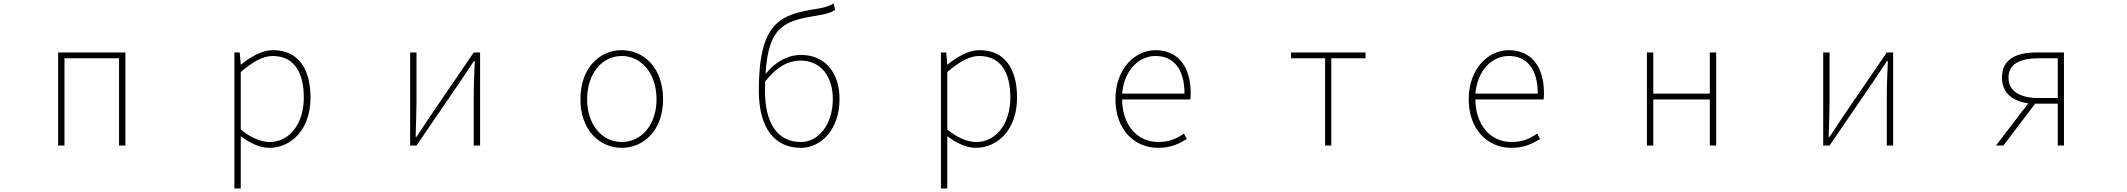

<svg xmlns="http://www.w3.org/2000/svg" viewBox="-20 -824 12040 1087"><path d="M309 0H345V-494H654V0H690V-527H309Z M1307 243H1343V46V-53C1399 -11 1454 13 1504 13C1630 13 1738 -92 1738 -271C1738 -434 1669 -540 1526 -540C1460 -540 1397 -500 1345 -459H1343L1337 -527H1307ZM1507 -20C1465 -20 1405 -39 1343 -91V-416C1410 -474 1469 -507 1523 -507C1652 -507 1700 -405 1700 -271C1700 -124 1619 -20 1507 -20Z M2302 0H2338L2586 -363C2608 -396 2641 -445 2663 -478H2668C2665 -407 2662 -336 2662 -277V0H2698V-527H2662L2414 -164C2392 -131 2360 -82 2338 -49H2333C2335 -120 2338 -191 2338 -249V-527H2302Z M3500 13C3626 13 3734 -88 3734 -262C3734 -439 3626 -540 3500 -540C3374 -540 3266 -439 3266 -262C3266 -88 3374 13 3500 13ZM3500 -20C3388 -20 3304 -118 3304 -262C3304 -407 3388 -507 3500 -507C3612 -507 3697 -407 3697 -262C3697 -118 3612 -20 3500 -20Z M4514 13C4630 13 4733 -92 4733 -264C4733 -412 4651 -513 4515 -513C4442 -513 4370 -476 4314 -405C4330 -685 4430 -707 4612 -737C4653 -744 4680 -750 4708 -767L4700 -804C4669 -789 4659 -783 4604 -774C4399 -742 4276 -700 4276 -311C4276 -101 4364 13 4514 13ZM4312 -363C4383 -453 4450 -481 4512 -481C4632 -481 4695 -385 4695 -264C4695 -120 4615 -20 4514 -20C4377 -20 4311 -133 4311 -310Z M5307 243H5343V46V-53C5399 -11 5454 13 5504 13C5630 13 5738 -92 5738 -271C5738 -434 5669 -540 5526 -540C5460 -540 5397 -500 5345 -459H5343L5337 -527H5307ZM5507 -20C5465 -20 5405 -39 5343 -91V-416C5410 -474 5469 -507 5523 -507C5652 -507 5700 -405 5700 -271C5700 -124 5619 -20 5507 -20Z M6536 13C6614 13 6659 -13 6699 -37L6683 -68C6643 -39 6598 -20 6538 -20C6414 -20 6333 -122 6333 -261H6719C6721 -275 6721 -286 6721 -297C6721 -453 6644 -540 6522 -540C6405 -540 6295 -434 6295 -262C6295 -90 6403 13 6536 13ZM6333 -294C6344 -427 6428 -507 6522 -507C6621 -507 6686 -437 6686 -294Z M7482 0H7517V-494H7711V-527H7289V-494H7482Z M8536 13C8614 13 8659 -13 8699 -37L8683 -68C8643 -39 8598 -20 8538 -20C8414 -20 8333 -122 8333 -261H8719C8721 -275 8721 -286 8721 -297C8721 -453 8644 -540 8522 -540C8405 -540 8295 -434 8295 -262C8295 -90 8403 13 8536 13ZM8333 -294C8344 -427 8428 -507 8522 -507C8621 -507 8686 -437 8686 -294Z M9304 0H9340V-261H9660V0H9696V-527H9660V-294H9340V-527H9304Z M10302 0H10338L10586 -363C10608 -396 10641 -445 10663 -478H10668C10665 -407 10662 -336 10662 -277V0H10698V-527H10662L10414 -164C10392 -131 10360 -82 10338 -49H10333C10335 -120 10338 -191 10338 -249V-527H10302Z M11521 -269C11417 -269 11351 -307 11351 -385C11351 -462 11417 -494 11521 -494H11630V-269ZM11280 0H11322L11502 -237H11630V0H11665V-527H11509C11395 -527 11314 -489 11314 -385C11314 -295 11378 -250 11463 -239Z"/></svg>

Font: Harano Aji Gothic ExtraLight
Style: Regular
Weight: 250
Foundry: Masamichi Hosoda
Version: HaranoAjiGothic-ExtraLight version 20230610;ttx 4.39.4